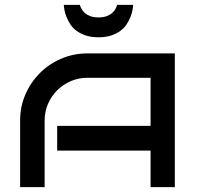

<svg xmlns="http://www.w3.org/2000/svg" viewBox="-20 -772 813 792"><path d="M701.2 0H601.1V-150.9H215.8V-252.9H601.1V-451.2H340.8Q304.2 -451.2 272 -437.3Q239.7 -423.3 215.8 -399.4Q191.9 -375.5 178 -343.5Q164.1 -311.5 164.1 -274.9V0H63V-274.9Q63 -332.5 85 -382.8Q106.9 -433.1 144.5 -470.7Q182.1 -508.3 232.9 -530Q283.7 -551.8 340.8 -551.8H701.2ZM529.3 -752Q528.8 -743.2 526.4 -729.7Q523.9 -716.3 518.1 -701.7Q512.2 -687 502.4 -671.9Q492.7 -656.7 476.8 -645Q460.9 -633.3 438.7 -625.7Q416.5 -618.2 386.2 -618.2Q356 -618.2 333.7 -625.7Q311.5 -633.3 295.7 -645Q279.8 -656.7 270 -671.9Q260.3 -687 254.4 -701.7Q248.5 -716.3 246.1 -729.7Q243.7 -743.2 243.2 -752H309.1Q311 -745.6 315.7 -736.6Q320.3 -727.5 328.9 -719.5Q337.4 -711.4 351.3 -705.8Q365.2 -700.2 386.2 -700.2Q407.2 -700.2 421.1 -705.8Q435.1 -711.4 443.8 -719.5Q452.6 -727.5 457 -736.6Q461.4 -745.6 463.4 -752Z"/></svg>

Font: Bruno Ace SC
Style: Regular
Weight: 400
Designer: Astigmatic (AOETI)
Foundry: Astigmatic (AOETI)
Version: Version 1.000